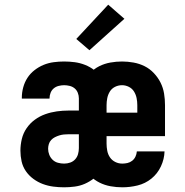

<svg xmlns="http://www.w3.org/2000/svg" viewBox="-20 -790 790 818"><path d="M253 8Q230 8 207 5Q184 2 162.5 -6Q141 -14 122 -28Q103 -42 90 -61Q77 -80 72 -102.5Q67 -125 67 -148Q67 -173 73 -198Q79 -223 93.5 -244Q108 -265 128.5 -280Q149 -295 173 -303.5Q197 -312 222 -315.5Q247 -319 272 -319H316V-371Q316 -383 311.5 -394.5Q307 -406 298 -413.5Q289 -421 277 -424Q265 -427 253 -427Q242 -427 230 -424Q218 -421 209 -413.5Q200 -406 195.5 -394.5Q191 -383 191 -371V-370H73V-374Q73 -396 79 -418Q85 -440 97 -458.5Q109 -477 127 -491Q145 -505 165.5 -513.5Q186 -522 208.5 -525Q231 -528 253 -528Q276 -528 298.5 -525Q321 -522 342.5 -513.5Q364 -505 382 -491Q400 -477 412 -457.5Q424 -438 429 -415.5Q434 -393 434 -371V-149Q434 -127 428 -105Q422 -83 410 -63.5Q398 -44 380 -30Q362 -16 341.5 -7Q321 2 298 5Q275 8 253 8ZM253 -93Q267 -93 279.5 -97.5Q292 -102 300.5 -111.5Q309 -121 312.5 -133.5Q316 -146 316 -159V-218H272Q262 -218 252 -217Q242 -216 232.5 -213Q223 -210 214 -205.5Q205 -201 198 -193.5Q191 -186 188 -176Q185 -166 185 -156Q185 -143 190 -130.5Q195 -118 204.5 -109Q214 -100 227 -96.5Q240 -93 253 -93ZM501 8Q476 8 451 3.5Q426 -1 404 -12Q382 -23 364 -41Q346 -59 335 -81.5Q324 -104 320 -128.5Q316 -153 316 -178V-342Q316 -367 320 -391.5Q324 -416 335 -438Q346 -460 363.5 -478.5Q381 -497 403 -508Q425 -519 450 -523.5Q475 -528 500 -528Q524 -528 549 -523.5Q574 -519 596 -508Q618 -497 635.5 -478.5Q653 -460 664 -438Q675 -416 679 -391.5Q683 -367 683 -342V-210H434V-178Q434 -163 437 -147.5Q440 -132 448.5 -119.5Q457 -107 471 -100Q485 -93 501 -93Q512 -93 523 -95.5Q534 -98 543 -105Q552 -112 557 -122.5Q562 -133 563 -145H681Q680 -112 665.5 -81Q651 -50 625 -29Q599 -8 566.5 0Q534 8 501 8ZM565 -310V-342Q565 -357 562 -372Q559 -387 551 -400Q543 -413 529 -420Q515 -427 500 -427Q484 -427 470 -420Q456 -413 448 -400Q440 -387 437 -372Q434 -357 434 -342V-310ZM361 -576 305 -624 441 -770 510 -710Z"/></svg>

Font: Iosevka Etoile
Style: Bold
Weight: 700
Designer: Belleve Invis
Foundry: Belleve Invis
Version: Version 28.1.0; ttfautohint (v1.8.4)